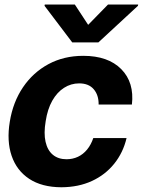

<svg xmlns="http://www.w3.org/2000/svg" viewBox="-20 -792 612 823"><path d="M243.2 10.7Q159.2 10.3 105.2 -25.4Q51.3 -61 29.8 -124.3Q8.3 -187.5 22 -270.5Q35.6 -354.5 78.6 -418Q121.6 -481.4 187.7 -517.1Q253.9 -552.7 336.9 -552.7Q443.4 -552.7 499.8 -495.6Q556.2 -438.5 545.4 -343.8H402.8Q403.3 -384.3 381.8 -409.4Q360.4 -434.6 319.3 -434.6Q284.2 -434.6 254.4 -415.5Q224.6 -396.5 204.1 -360.4Q183.6 -324.2 175.8 -272.5Q167 -220.7 175.3 -184.1Q183.6 -147.5 206.8 -128.4Q230 -109.4 265.1 -109.4Q291.5 -109.4 314 -119.9Q336.4 -130.4 353.3 -150.9Q370.1 -171.4 379.9 -200.2H522.5Q507.8 -137.7 469.5 -90.1Q431.2 -42.5 373.8 -16.1Q316.4 10.3 243.2 10.7ZM300.8 -772.5 357.9 -685.5 442.9 -772.5H572.3L571.3 -767.1L401.9 -610.4H289.6L170.9 -767.1L171.9 -772.5Z"/></svg>

Font: Inter Tight
Style: Bold Italic
Weight: 700
Italic angle: -9.39999°
Designer: Rasmus Andersson
Foundry: rsms
Version: Version 3.004